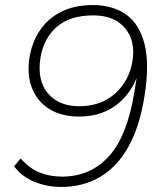

<svg xmlns="http://www.w3.org/2000/svg" viewBox="-20 -733 640 761"><path d="M223 8Q165 8 115 -13Q65 -34 36 -74L62 -105Q96 -66 136.5 -49.5Q177 -33 226 -33Q338 -33 411 -113Q484 -193 512 -365L530 -475H538Q516 -381 452.5 -326Q389 -271 293 -271Q225 -271 177 -300Q129 -329 107.5 -382Q86 -435 97 -506Q107 -566 138.5 -613Q170 -660 223 -686.5Q276 -713 348 -713Q426 -713 479 -676Q532 -639 552.5 -560Q573 -481 553 -354Q534 -231 488.5 -150.5Q443 -70 375.5 -31Q308 8 223 8ZM294 -312Q380 -312 436 -362Q492 -412 505 -491Q518 -571 475.5 -621.5Q433 -672 350 -672Q256 -672 204 -625.5Q152 -579 140 -502Q127 -414 170 -363Q213 -312 294 -312Z"/></svg>

Font: Mulish ExtraLight
Style: Italic
Weight: 200
Italic angle: -9°
Designer: Vernon Adams
Foundry: Vernon Adams
Version: Version 3.603